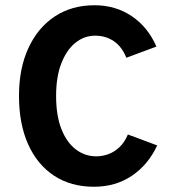

<svg xmlns="http://www.w3.org/2000/svg" viewBox="-20 -700 672 732"><path d="M337.9 12Q250 12 185.8 -30.4Q121.7 -72.7 87 -150.5Q52.4 -228.2 52.4 -334.4Q52.4 -439.1 88.2 -516.6Q123.9 -594.1 188.5 -637.1Q253.1 -680 340 -680Q420.8 -680 482.6 -638.2Q544.3 -596.4 576.3 -522.4L461.7 -479.9Q444.4 -522.7 413.5 -543.3Q382.6 -564 342.9 -564Q300.9 -564 267.3 -536.7Q233.6 -509.5 213.8 -458.3Q193.9 -407.2 193.9 -334.4Q193.9 -259.3 214.1 -208Q234.4 -156.6 269.2 -130.3Q304 -104 346.8 -104Q369.2 -104 392.1 -111.9Q414.9 -119.8 434.8 -138.3Q454.7 -156.8 467.6 -187.3L579.3 -145.6Q545.1 -71.9 482.9 -30Q420.7 12 337.9 12Z"/></svg>

Font: Atkinson Hyperlegible Mono ExtraLight
Style: Regular
Weight: 200
Monospace: yes
Designer: Elliott Scott, Megan Eiswerth, Linus Boman, Theodore Petrosky, Letters from Sweden
Foundry: Applied Design Works, Letters from Sweden
Version: Version 2.001